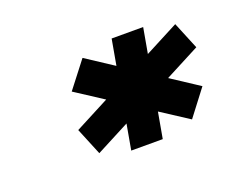

<svg xmlns="http://www.w3.org/2000/svg" viewBox="-54 -873 481 395"><g transform="rotate(-20 187.0 -675.0)"><path d="M112.5 -577.5 374.5 -714 350 -773.5 88 -637ZM315.5 -577.5 359 -634.5 147 -773.5 102.5 -716ZM176 -560H245L286 -790.5H217Z"/></g></svg>

Font: Anybody Black
Style: Italic
Weight: 900
Italic angle: -10°
Designer: Tyler Finck
Foundry: Etcetera Type Company
Version: Version 1.113;gftools[0.9.25]